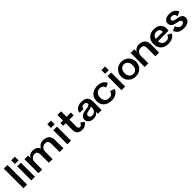

<svg xmlns="http://www.w3.org/2000/svg" viewBox="598 -2770 4839 4839"><g transform="rotate(-45 3017.5 -351.0)"><path d="M80 0V-700H210V0Z M360 0V-500H490V0ZM360 -584V-715H490V-584Z M907 -507Q991 -507 1036.5 -476Q1082 -445 1101 -400Q1126 -445 1170 -476Q1214 -507 1281 -507Q1349 -507 1392.5 -488Q1436 -469 1460.5 -438Q1485 -407 1494.5 -370Q1504 -333 1504 -296V0H1371V-296Q1371 -350 1346 -382Q1321 -414 1265 -414Q1231 -414 1197.5 -399Q1164 -384 1142 -350.5Q1120 -317 1120 -262V0H987V-296Q987 -350 963.5 -382Q940 -414 891 -414Q857 -414 823.5 -399Q790 -384 768 -350.5Q746 -317 746 -262V0H616V-500H746V-406Q761 -454 807.5 -480.5Q854 -507 907 -507Z M1646 0V-500H1776V0ZM1646 -584V-715H1776V-584Z M2179 9Q2109 9 2068 -14Q2027 -37 2009.5 -74.5Q1992 -112 1992 -158V-404H1901V-504H1992V-700H2122V-504H2274V-404H2122V-160Q2122 -81 2179 -81Q2236 -81 2257 -155L2357 -98Q2343 -72 2319.5 -47.5Q2296 -23 2261.5 -7Q2227 9 2179 9Z M2580 13Q2484 13 2436.5 -31Q2389 -75 2389 -139Q2389 -199 2438 -238.5Q2487 -278 2610 -291Q2664 -296 2699.5 -311Q2735 -326 2735 -359Q2735 -389 2713.5 -405.5Q2692 -422 2655 -422Q2619 -422 2599.5 -409.5Q2580 -397 2572 -380Q2564 -363 2563 -350Q2562 -343 2563 -342H2432Q2428 -357 2429 -369Q2431 -408 2461 -439.5Q2491 -471 2539.5 -490Q2588 -509 2646 -509Q2721 -509 2765.5 -488.5Q2810 -468 2832 -436Q2854 -404 2860.5 -368.5Q2867 -333 2867 -303V0H2736V-71Q2715 -35 2676.5 -11Q2638 13 2580 13ZM2606 -67Q2660 -67 2699 -106.5Q2738 -146 2738 -225V-253Q2692 -227 2620 -218Q2575 -212 2547.5 -195Q2520 -178 2520 -144Q2520 -117 2540 -92Q2560 -67 2606 -67Z M3215 12Q3141 12 3077.5 -17Q3014 -46 2974.5 -103.5Q2935 -161 2935 -245Q2935 -330 2972.5 -389.5Q3010 -449 3074.5 -480Q3139 -511 3221 -511Q3315 -511 3377 -473Q3439 -435 3462 -374L3348 -320Q3342 -368 3308 -395Q3274 -422 3221 -422Q3152 -422 3106.5 -376Q3061 -330 3061 -245Q3061 -169 3102.5 -123.5Q3144 -78 3215 -78Q3280 -78 3312.5 -108.5Q3345 -139 3360 -188L3476 -142Q3410 12 3215 12Z M3576 0V-500H3706V0ZM3576 -584V-715H3706V-584Z M4077 12Q3998 12 3937.5 -23.5Q3877 -59 3843.5 -118Q3810 -177 3810 -247Q3810 -318 3843.5 -378Q3877 -438 3937.5 -474Q3998 -510 4077 -510Q4157 -510 4217.5 -474Q4278 -438 4311.5 -378Q4345 -318 4345 -247Q4345 -177 4311.5 -118Q4278 -59 4217.5 -23.5Q4157 12 4077 12ZM4077 -77Q4140 -77 4180 -121Q4220 -165 4220 -247Q4220 -330 4180 -374Q4140 -418 4077 -418Q4015 -418 3974.5 -374Q3934 -330 3934 -247Q3934 -165 3974.5 -121Q4015 -77 4077 -77Z M4693 -507Q4761 -507 4804.5 -488Q4848 -469 4872.5 -438Q4897 -407 4906.5 -370Q4916 -333 4916 -296V0H4783V-296Q4783 -350 4758 -382Q4733 -414 4677 -414Q4643 -414 4609.5 -399Q4576 -384 4554 -350.5Q4532 -317 4532 -262V0H4402V-500H4532V-406Q4547 -454 4593.5 -480.5Q4640 -507 4693 -507Z M5485 -118Q5457 -53 5390 -20.5Q5323 12 5240 12Q5162 12 5100.5 -17.5Q5039 -47 5003.5 -106.5Q4968 -166 4968 -255Q4968 -335 5002 -392.5Q5036 -450 5095.5 -480.5Q5155 -511 5231 -511Q5347 -511 5414 -451.5Q5481 -392 5481 -291Q5481 -259 5473 -222H5097Q5111 -77 5248 -77Q5302 -77 5332.5 -103.5Q5363 -130 5379 -170ZM5234 -422Q5188 -422 5149.5 -393Q5111 -364 5100 -302H5347Q5348 -308 5349 -314Q5350 -320 5350 -326Q5350 -369 5320 -395.5Q5290 -422 5234 -422Z M5777 -511Q5864 -511 5925 -472.5Q5986 -434 6007 -371L5893 -317Q5889 -366 5860 -394Q5831 -422 5785 -422Q5750 -422 5730 -407Q5710 -392 5710 -365Q5710 -335 5732 -320.5Q5754 -306 5789 -298.5Q5824 -291 5863 -284.5Q5902 -278 5936.5 -264.5Q5971 -251 5993 -223.5Q6015 -196 6015 -147Q6015 -76 5955.5 -32Q5896 12 5789 12Q5698 12 5636 -24.5Q5574 -61 5550 -142L5665 -188Q5673 -163 5688.5 -137.5Q5704 -112 5728.5 -94.5Q5753 -77 5789 -77Q5836 -77 5861.5 -97.5Q5887 -118 5887 -143Q5887 -171 5865 -185.5Q5843 -200 5808.5 -207.5Q5774 -215 5735.5 -222.5Q5697 -230 5663 -245.5Q5629 -261 5607 -291Q5585 -321 5585 -373Q5585 -416 5612 -447Q5639 -478 5683 -494.5Q5727 -511 5777 -511Z"/></g></svg>

Font: Panamera
Style: Bold
Weight: 700
Designer: Bastien Sozeau
Foundry: NBR — Bastien Sozeau
Version: Version 3.002; ttfautohint (v1.8.4.7-5d5b);gftools[0.9.33]